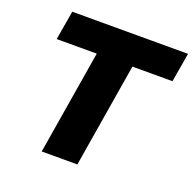

<svg xmlns="http://www.w3.org/2000/svg" viewBox="-128 -856 990 985"><g transform="rotate(20 367.0 -363.5)"><path d="M75.3 -568.2 102.3 -727.3H734.4L707.4 -568.2H488.6L394.9 0H200.3L294 -568.2Z"/></g></svg>

Font: Inter P Black
Style: Italic
Weight: 900
Italic angle: -9.40001°
Designer: Rasmus Andersson
Foundry: rsms
Version: Version 3.018;git-588b23468